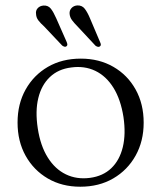

<svg xmlns="http://www.w3.org/2000/svg" viewBox="-20 -696 610 727"><path d="M286 -474Q355.5 -474 409.2 -443Q463 -412 493.5 -357.2Q524 -302.5 524 -231.5Q524 -161.5 493.5 -106.8Q463 -52 409 -20.5Q355 11 284 11Q214.5 11 161 -20.2Q107.5 -51.5 77 -106.2Q46.5 -161 46.5 -232Q46.5 -302.5 77 -357Q107.5 -411.5 161.2 -442.8Q215 -474 286 -474ZM320.5 -22.5Q370 -29 401.5 -59.2Q433 -89.5 445 -139Q457 -188.5 447.5 -253Q437 -319.5 409.5 -363.8Q382 -408 340.8 -427.8Q299.5 -447.5 249.5 -440.5Q200.5 -434.5 168.8 -404.2Q137 -374 125 -324.5Q113 -275 123 -210Q133 -144 160.8 -99.8Q188.5 -55.5 229.5 -35.8Q270.5 -16 320.5 -22.5ZM193 -626.5 232.5 -537Q234.5 -532 235 -528Q235.5 -524 232 -521Q228.5 -518 224 -519.2Q219.5 -520.5 215.5 -523.5L147 -596Q134 -607.5 125.5 -618.5Q117 -629.5 116.5 -643Q114.5 -656 122.8 -665Q131 -674 145 -675Q162.5 -676 172.8 -662.8Q183 -649.5 193 -626.5ZM321 -626 359 -536.5Q361.5 -531.5 361.8 -527.2Q362 -523 358.5 -520.5Q355 -517.5 350.2 -518.8Q345.5 -520 341.5 -523L273 -596.5Q261 -608.5 252.8 -619.5Q244.5 -630.5 243.5 -644Q242.5 -656.5 250.8 -665.5Q259 -674.5 273 -675.5Q291 -676 301.2 -662.5Q311.5 -649 321 -626Z"/></svg>

Font: Fraunces Light
Style: Regular
Weight: 300
Version: Version 1.000;[b76b70a41]